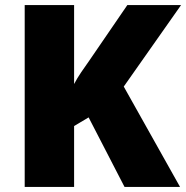

<svg xmlns="http://www.w3.org/2000/svg" viewBox="-20 -734 731 754"><path d="M687 0H469L328 -273L271 -239V0H77V-714H271V-404Q283 -427 299 -450.5Q315 -474 330 -495L480 -714H691L466 -394Z"/></svg>

Font: Noto Sans Oriya Blk
Style: Regular
Weight: 900
Designer: Amélie Bonet and Sol Matas
Foundry: Google LLC
Version: Version 2.006; ttfautohint (v1.8.4.7-5d5b)